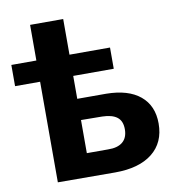

<svg xmlns="http://www.w3.org/2000/svg" viewBox="-83 -816 814 891"><g transform="rotate(-10 324.0 -370.5)"><path d="M626 -188Q626 -98 563.5 -48.5Q501 1 388 1L118 0V-474H0V-574H118V-742H274V-574H465V-474H274V-366H410Q514 -365 570 -318.5Q626 -272 626 -188ZM467 -189Q467 -228 443.5 -246Q420 -264 374 -265L274 -266V-110H374Q419 -109 443 -129Q467 -149 467 -189Z"/></g></svg>

Font: Montserrat-Bold
Style: Bold
Weight: 700
Version: Version 7.200